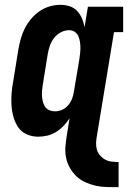

<svg xmlns="http://www.w3.org/2000/svg" viewBox="-20 -558 540 795"><path d="M471 217Q447 217 423 216.5Q399 216 376.5 211Q354 206 333 196.5Q312 187 296 171.5Q280 156 269 136.5Q258 117 253.5 94.5Q249 72 251 48Q253 24 257 0L268 -68Q257 -51 243 -36.5Q229 -22 212 -11.5Q195 -1 176 3.5Q157 8 138 8Q113 8 90.5 -2Q68 -12 55 -31.5Q42 -51 35.5 -74.5Q29 -98 27.5 -122.5Q26 -147 28 -172.5Q30 -198 35 -223L56 -353Q60 -376 66 -397.5Q72 -419 82.5 -440Q93 -461 108.5 -479.5Q124 -498 143.5 -511.5Q163 -525 185.5 -531.5Q208 -538 230 -538Q250 -538 268.5 -532Q287 -526 299.5 -512.5Q312 -499 319.5 -481.5Q327 -464 330 -445L344 -530H490V-425H452L382 0Q379 15 378 30Q377 45 380.5 59Q384 73 393 84Q402 95 414 102Q426 109 441 111Q456 113 471 113ZM207 -97Q223 -97 237.5 -103.5Q252 -110 262.5 -122.5Q273 -135 278.5 -149.5Q284 -164 286 -179L308 -309Q310 -322 311.5 -335Q313 -348 313 -360.5Q313 -373 311 -385.5Q309 -398 304 -409Q299 -420 289 -426.5Q279 -433 266 -433Q249 -433 232.5 -424.5Q216 -416 204.5 -401.5Q193 -387 187 -370Q181 -353 178 -336L157 -206Q155 -194 154 -182Q153 -170 154 -158.5Q155 -147 158 -135.5Q161 -124 167.5 -115Q174 -106 184.5 -101.5Q195 -97 207 -97Z"/></svg>

Font: Iosevka Slab Extrabold
Style: Italic
Weight: 800
Italic angle: -9°
Monospace: yes
Designer: Belleve Invis
Foundry: Belleve Invis
Version: Version 11.1.0; ttfautohint (v1.8.3)